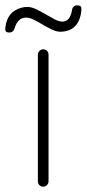

<svg xmlns="http://www.w3.org/2000/svg" viewBox="-59 -700 325 720"><path d="M123 -495V-20Q123 -12 117 -6Q111 0 103 0Q94 0 88.5 -6Q83 -12 83 -20V-495Q83 -503 89 -509Q95 -515 103 -515Q112 -515 117.5 -509Q123 -503 123 -495ZM-24 -578Q-38 -578 -39 -587Q-40 -596 -36 -613Q-27 -646 -4 -660Q19 -674 43 -674Q59 -674 76.5 -665.5Q94 -657 112 -646.5Q130 -636 146 -627.5Q162 -619 175 -619Q190 -619 199 -630.5Q208 -642 211 -662Q212 -670 217 -675Q222 -680 230 -680Q245 -680 246 -670.5Q247 -661 244 -646Q239 -622 227.5 -607.5Q216 -593 200.5 -587Q185 -581 167 -581Q153 -581 136 -589Q119 -597 101.5 -607.5Q84 -618 68 -626Q52 -634 39 -634Q24 -634 13 -624.5Q2 -615 -5 -592Q-7 -585 -12.5 -581.5Q-18 -578 -24 -578Z"/></svg>

Font: Quicksand Variable Light
Style: Regular
Weight: 300
Designer: Andrew Paglinawan
Foundry: Andrew Paglinawan
Version: Version 3.004